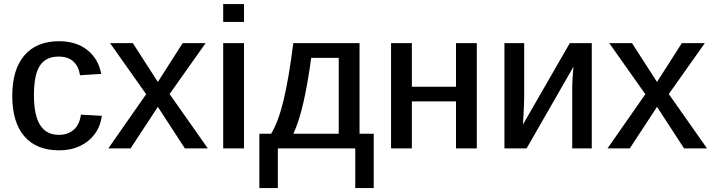

<svg xmlns="http://www.w3.org/2000/svg" viewBox="-20 -745 3579 964"><path d="M276.9 9.8Q162.6 9.8 102.1 -60.8Q41.5 -131.3 41.5 -263.7Q41.5 -396 102.5 -467Q163.6 -538.1 276.9 -538.1Q361.8 -538.1 417.7 -494.4Q473.6 -450.7 488.3 -374L381.8 -367.2Q375.5 -410.2 349.1 -435.5Q322.8 -460.9 273.9 -460.9Q210 -460.9 180.2 -415.3Q150.4 -369.6 150.4 -266.6Q150.4 -166 181.6 -116.9Q212.9 -67.9 275.4 -67.9Q319.8 -67.9 349.6 -93Q379.4 -118.2 386.2 -169.4L491.2 -163.6Q484.4 -110.8 455.6 -72Q426.8 -33.2 381.1 -11.7Q335.4 9.8 276.9 9.8Z M772.5 -208.5 635.7 0H523.9L713.9 -272L532.7 -528.3H647L772.5 -333.5L897 -528.3H1012.2L831.5 -272.9L1023.4 0H908.2Z M1205.1 -724.6V-634.8H1100.6V-724.6ZM1205.1 -528.3V0H1100.6V-528.3Z M1375 0V199.2H1282.2V-73.7H1341.3Q1377.4 -132.3 1403.8 -241.9Q1430.2 -351.6 1452.6 -528.3H1785.2V-73.7H1856.4V199.2H1763.7V0ZM1453.1 -73.7H1680.7V-454.6H1542.5Q1524.9 -324.7 1503.4 -230.5Q1481.9 -136.2 1453.1 -73.7Z M2047.9 -235.8V0H1943.4V-528.3H2047.9V-309.6H2269.5V-528.3H2374V0H2269.5V-235.8Z M2859.4 -410.2 2624 0H2512.7V-528.3H2611.8V-256.3Q2611.8 -237.8 2610.6 -213.1Q2609.4 -188.5 2608.2 -163.6Q2606.9 -138.7 2605.5 -119.6L2840.8 -528.3H2951.2V0H2853V-304.2Q2853 -317.9 2854 -338.9Q2855 -359.9 2856.7 -380.1Q2858.4 -400.4 2859.4 -410.2Z M3278.8 -208.5 3142.1 0H3030.3L3220.2 -272L3039.1 -528.3H3153.3L3278.8 -333.5L3403.3 -528.3H3518.6L3337.9 -272.9L3529.8 0H3414.6Z"/></svg>

Font: Arimo Medium
Style: Regular
Weight: 500
Designer: Steve Matteson
Foundry: Monotype Imaging Inc.
Version: Version 1.33